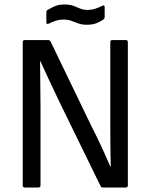

<svg xmlns="http://www.w3.org/2000/svg" viewBox="-20 -833 668 853"><path d="M90 0Q81 0 81 -9V-646Q81 -655 90 -655H194Q202 -655 205 -648L385 -275Q412 -222 432.5 -177.5Q453 -133 470 -93H472Q471 -137 470.5 -188.5Q470 -240 470 -283V-646Q470 -655 479 -655H539Q548 -655 548 -646V-9Q548 0 539 0H437Q429 0 427 -6L249 -370Q225 -420 202.5 -468Q180 -516 159 -562H158Q158 -510 159 -460.5Q160 -411 160 -358V-9Q160 0 150 0ZM365 -723Q344 -723 328 -729Q312 -735 297 -740.5Q282 -746 263 -746Q243 -746 225.5 -740Q208 -734 197 -728Q186 -723 186 -734V-777Q186 -786 191 -789Q202 -795 220 -804Q238 -813 266 -813Q291 -813 306.5 -807Q322 -801 336 -795Q350 -789 368 -789Q388 -789 405.5 -795Q423 -801 434 -807Q439 -810 442 -808.5Q445 -807 445 -802V-758Q445 -751 439 -746Q429 -739 411 -731Q393 -723 365 -723Z"/></svg>

Font: Sofia Sans Semi Condensed
Style: Regular
Weight: 400
Designer: Botio Nikoltchev, Ani Petrova
Foundry: lettersoup
Version: Version 4.100; ttfautohint (v1.8.4.7-5d5b)